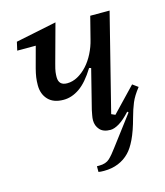

<svg xmlns="http://www.w3.org/2000/svg" viewBox="-108 -612 757 881"><g transform="rotate(-15 270.5 -172.0)"><path d="M376 -57 394 -49 504 -164 530 -145Q503 -111 491 -82Q479 -53 469 -16Q453 44 435 81.5Q417 119 398 138Q376 161 345.5 173.5Q315 186 277 186Q268 186 262 185.5Q256 185 251 184V157H262Q294 157 311.5 140.5Q329 124 350 95L455 -44L450 -49Q421 -17 397 -2.5Q373 12 355 12Q321 12 304.5 -6.5Q288 -25 288 -51Q288 -62 290.5 -74.5Q293 -87 295 -98L342 -285L333 -288Q296 -228 259 -202.5Q222 -177 183 -177Q135 -177 110 -203.5Q85 -230 85 -272Q85 -292 87.5 -309.5Q90 -327 96 -350L123 -450H35L44 -490L238 -530L188 -347Q181 -322 179.5 -309.5Q178 -297 178 -286Q178 -246 218 -246Q244 -246 268.5 -259.5Q293 -273 313.5 -295.5Q334 -318 349.5 -348.5Q365 -379 373 -412L400 -518H492Z"/></g></svg>

Font: IBM Plex Serif Text
Style: Italic
Weight: 450
Italic angle: -14°
Designer: Mike Abbink, Paul van der Laan, Pieter van Rosmalen
Foundry: Bold Monday
Version: Version 3.001